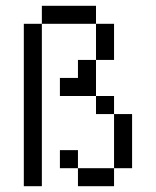

<svg xmlns="http://www.w3.org/2000/svg" viewBox="-20 -645 540 665"><path d="M62.5 -562.5V0H125V-562.5ZM250 -62.5V0H375V-62.5ZM250 -62.5V-125H187.5V-62.5ZM375 -62.5H437.5V-250H375ZM375 -250V-312.5H312.5V-250ZM312.5 -312.5Q312.5 -312.5 312.5 -437.5H250V-375H187.5V-312.5ZM312.5 -437.5H375Q375 -437.5 375 -562.5H312.5Q312.5 -562.5 312.5 -437.5ZM125 -562.5H312.5V-625H125Z"/></svg>

Font: BFUnifontExMono
Style: Regular
Weight: 500
Version: Version 15.0.06